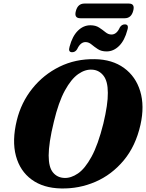

<svg xmlns="http://www.w3.org/2000/svg" viewBox="-20 -1046 821 1079"><path d="M513 -713.5Q611 -712 677 -664Q743 -616 768 -533.2Q793 -450.5 769.5 -345Q742.5 -225 675.2 -144.5Q608 -64 516 -24.2Q424 15.5 322.5 13Q223.5 11 158 -36.8Q92.5 -84.5 69.5 -169.8Q46.5 -255 74.5 -370Q99 -470 161.5 -548.2Q224 -626.5 314.2 -671Q404.5 -715.5 513 -713.5ZM342 -46Q379 -44.5 418.2 -71.2Q457.5 -98 494.2 -165Q531 -232 561 -352Q574 -407 580.2 -449.5Q586.5 -492 586 -524.5Q586 -589.5 561.5 -620.8Q537 -652 499 -654.5Q459.5 -657.5 419.8 -629.8Q380 -602 344.5 -537Q309 -472 283 -363Q267.5 -300 260.5 -252.8Q253.5 -205.5 253.5 -172Q253.5 -106 277.8 -76.8Q302 -47.5 342 -46ZM579 -757Q549.5 -757 529.8 -770Q510 -783 494.2 -796.2Q478.5 -809.5 460.5 -809.5Q432 -809.5 413.5 -769.5Q403 -752.5 385.5 -752.5Q361.5 -752.5 371 -783.5Q386.5 -842.5 417.5 -873.2Q448.5 -904 488 -904Q517.5 -904 537.2 -891Q557 -878 572.8 -865Q588.5 -852 606.5 -852Q636 -852 653.5 -892Q664 -909 681.5 -909Q705.5 -909 696 -878Q680.5 -818.5 649.2 -787.8Q618 -757 579 -757ZM406.5 -984.5Q417.5 -1026 454.5 -1026H704Q740 -1026 728.5 -985Q717.5 -943.5 681 -943.5H431.5Q395 -943.5 406.5 -984.5Z"/></svg>

Font: Fraunces 9pt S000
Style: Bold Italic
Weight: 700
Italic angle: -16°
Version: Version 1.000; ttfautohint (v1.8.3)